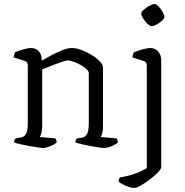

<svg xmlns="http://www.w3.org/2000/svg" viewBox="-20 -740 927 960"><path d="M196 0Q188 0 169 -3Q150 -6 126.5 -10Q103 -14 82 -19Q61 -24 50 -28Q50 -35 53 -40.5Q56 -46 58 -48L85 -53Q100 -55 109.5 -69.5Q119 -84 119 -126V-413Q119 -421 115.5 -427Q112 -433 102 -436L48 -453Q50 -463 51.5 -468Q53 -473 56 -479Q72 -486 96.5 -493Q121 -500 133 -500Q161 -500 175 -483Q189 -466 189 -437Q211 -450 238.5 -464.5Q266 -479 293 -489.5Q320 -500 339 -500Q361 -500 387.5 -490Q414 -480 438.5 -465Q463 -450 479 -433Q495 -416 495 -402V-110Q495 -89 491 -74.5Q487 -60 484 -55L563 -48Q569 -40 569 -28Q560 -18 537.5 -9Q515 0 500 0Q492 0 473.5 -3Q455 -6 432 -10Q409 -14 388.5 -19Q368 -24 357 -28Q357 -35 359.5 -40Q362 -45 365 -48L391 -52Q407 -55 415.5 -70.5Q424 -86 424 -126V-374Q424 -384 411.5 -395.5Q399 -407 381 -416.5Q363 -426 346 -432Q329 -438 319 -438Q312 -438 295 -432.5Q278 -427 257 -419Q236 -411 217.5 -403.5Q199 -396 191 -393V-111Q191 -90 187 -75.5Q183 -61 179 -55L257 -48Q263 -39 263 -28Q254 -18 231.5 -9Q209 0 196 0ZM650 200Q641 200 625.5 195Q610 190 595 182.5Q580 175 573 168Q573 155 580 147Q623 140 657.5 127.5Q692 115 714 100V-413Q714 -431 696 -436L642 -453Q643 -463 645.5 -469.5Q648 -476 650 -479Q665 -485 691 -492.5Q717 -500 730 -500Q755 -500 770.5 -483Q786 -466 786 -440V96Q786 105 769.5 122Q753 139 729.5 157Q706 175 684 187.5Q662 200 650 200ZM738 -609Q730 -609 717.5 -621Q705 -633 695.5 -648Q686 -663 686 -672Q686 -680 699 -691.5Q712 -703 728 -711.5Q744 -720 753 -720Q761 -720 773 -707.5Q785 -695 793.5 -680Q802 -665 802 -656Q802 -648 790.5 -637Q779 -626 763.5 -617.5Q748 -609 738 -609Z"/></svg>

Font: Texturina ExtraLight
Style: Regular
Weight: 200
Designer: Guillermo Torres Carreño
Foundry: Omnibus-Type
Version: Version 1.002; ttfautohint (v1.8.3)